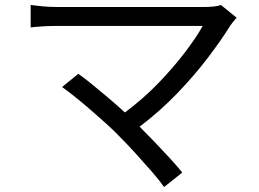

<svg xmlns="http://www.w3.org/2000/svg" viewBox="-20 -705 1040 770"><path d="M929 -634Q913 -616 904 -603Q868 -545 814.5 -474.5Q761 -404 692 -332Q623 -260 540 -197Q570 -167 602 -133.5Q634 -100 662.5 -69Q691 -38 711 -13L638 45Q620 19 589.5 -16Q559 -51 524.5 -89Q490 -127 458 -159Q436 -182 405 -210Q374 -238 341 -266.5Q308 -295 278.5 -318.5Q249 -342 229 -356L294 -409Q313 -396 344 -371Q375 -346 411 -315.5Q447 -285 481 -254Q555 -309 616 -372.5Q677 -436 722.5 -496Q768 -556 793 -601H205Q176 -601 147 -599Q118 -597 103 -595V-685Q124 -682 151.5 -679.5Q179 -677 205 -677H801Q844 -677 866 -685Z"/></svg>

Font: Source Han Sans SC
Style: Regular
Weight: 400
Designer: Ryoko NISHIZUKA 西塚涼子 (kana, bopomofo & ideographs); Paul D. Hunt (Latin, Greek & Cyrillic); Sandoll Communications 산돌커뮤니
Foundry: Adobe
Version: Version 2.002;hotconv 1.0.116;makeotfexe 2.5.65601; ttfautoh